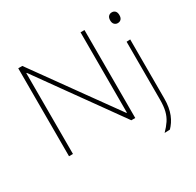

<svg xmlns="http://www.w3.org/2000/svg" viewBox="-190 -939 1375 1348"><g transform="rotate(-30 497.0 -265.5)"><path d="M110 0Q110 -61 110 -117Q110 -173 110 -238V-475Q110 -540.5 110 -596.5Q110 -652.5 110 -713H143Q217.5 -609.5 287.8 -511.5Q358 -413.5 426 -319L611 -62H615V-475Q615 -540.5 615 -596.5Q615 -652.5 615 -713H647Q647 -652.5 647 -596.5Q647 -540.5 647 -475V-238Q647 -173 647 -117Q647 -61 647 0H615Q553 -87 483.8 -183.5Q414.5 -280 331 -396.5L146 -655H142V-238Q142 -173 142 -117Q142 -61 142 0ZM773 194Q804 162.5 823.8 132.8Q843.5 103 852.8 66Q862 29 862 -25V-221V-271Q862 -311.5 862 -348.2Q862 -385 862 -420.8Q862 -456.5 862 -494L892 -495.5Q892 -458 892 -422Q892 -386 892 -349Q892 -312 892 -271Q892 -207 892 -161.5Q892 -116 892 -81.8Q892 -47.5 892 -17Q892 21 886.5 52.2Q881 83.5 870.8 109Q860.5 134.5 846.8 155Q833 175.5 817 192ZM874 -638Q858.5 -638 847.8 -649Q837 -660 837 -681Q837 -703.5 847.8 -714.2Q858.5 -725 875 -725Q891.5 -725 901.8 -714Q912 -703 912 -681Q912 -660 901.8 -649Q891.5 -638 874 -638Z"/></g></svg>

Font: Commissioner Thin Thin
Style: Regular
Weight: 250
Version: Version 1.000